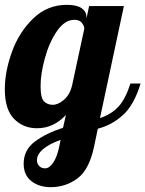

<svg xmlns="http://www.w3.org/2000/svg" viewBox="-33 -525 602 795"><path d="M65 153Q65 96 111 61.5Q157 27 228 4L240 -49Q189 6 120 6Q63 6 25 -33Q-13 -72 -13 -155Q-13 -229 16.5 -310.5Q46 -392 104.5 -448.5Q163 -505 244 -505Q285 -505 305 -491Q325 -477 325 -454V-448L336 -500H480L381 -36Q429 -52 458 -84Q487 -116 507 -179H549Q522 -90 476 -48.5Q430 -7 372 8L357 80Q337 177 288 213.5Q239 250 177 250Q129 250 97 225Q65 200 65 153ZM265 -169 316 -406Q316 -418 306 -430.5Q296 -443 275 -443Q235 -443 203 -396.5Q171 -350 153 -284.5Q135 -219 135 -169Q135 -119 149.5 -105Q164 -91 185 -91Q208 -91 232 -112Q256 -133 265 -169ZM212 83 218 54Q120 90 120 139Q120 152 129 162Q138 172 154 172Q171 172 187 149Q203 126 212 83Z"/></svg>

Font: Lobster
Style: Regular
Weight: 400
Designer: Impallari Type
Foundry: Impallari Type
Version: Version 2.100